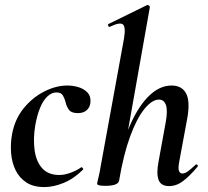

<svg xmlns="http://www.w3.org/2000/svg" viewBox="-20 -746 842 779"><path d="M160 13Q115 13 86.5 -6Q58 -25 43 -56Q28 -87 25 -125Q22 -163 29 -202Q40 -262 75.5 -306Q111 -350 159 -374.5Q207 -399 253 -399Q276 -399 298 -392.5Q320 -386 334.5 -371Q349 -356 347 -332Q346 -312 332.5 -299.5Q319 -287 296 -287Q269 -287 259 -301.5Q249 -316 246 -332Q242 -347 235 -359Q228 -371 209 -371Q189 -371 171.5 -354Q154 -337 142 -307Q130 -277 123 -237Q114 -182 120.5 -136Q127 -90 151.5 -63Q176 -36 221 -36Q242 -36 267.5 -45.5Q293 -55 309 -67Q311 -69 315 -65Q319 -61 317 -58Q280 -21 238.5 -4Q197 13 160 13Z M407 8Q388 8 381 5.5Q374 3 374 0Q374 -4 379.5 -26Q385 -48 389 -74L483 -589Q491 -637 478.5 -647Q466 -657 425 -637Q421 -636 419 -642Q417 -648 421 -649L576 -725Q581 -727 585 -723Q589 -719 588 -717L463 -12Q458 8 407 8ZM666 9Q633 9 623.5 -16Q614 -41 623 -89L652 -248Q661 -296 653.5 -319Q646 -342 625 -342Q597 -342 566 -304Q535 -266 508 -192.5Q481 -119 463 -12L445 -13Q465 -132 499.5 -218.5Q534 -305 579.5 -352Q625 -399 676 -399Q718 -399 735 -367Q752 -335 740 -267L707 -89Q702 -61 706.5 -51.5Q711 -42 720 -42Q731 -42 744 -52Q757 -62 773 -77Q776 -81 780.5 -77Q785 -73 781 -69Q750 -32 723 -11.5Q696 9 666 9Z"/></svg>

Font: Cormorant Infant Light
Style: Italic
Weight: 300
Italic angle: -10°
Designer: Christian Thalmann (Catharsis Fonts)
Foundry: Catharsis Fonts
Version: Version 4.001